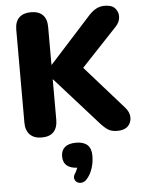

<svg xmlns="http://www.w3.org/2000/svg" viewBox="-64 -765 840 1104"><g transform="rotate(-5 356.0 -213.0)"><path d="M156 9Q112 9 88 -15.5Q64 -40 64 -84V-621Q64 -667 88 -690.5Q112 -714 156 -714Q201 -714 224.5 -690.5Q248 -667 248 -621V-403H250L493 -671Q512 -691 533.5 -702.5Q555 -714 582 -714Q624 -714 642.5 -692.5Q661 -671 659.5 -642.5Q658 -614 636 -590L394 -333V-408L648 -121Q674 -92 674 -61.5Q674 -31 653.5 -11Q633 9 593 9Q559 9 538.5 -4.5Q518 -18 494 -45L250 -318H248V-84Q248 -40 225 -15.5Q202 9 156 9ZM392 271Q380 285 364 287.5Q348 290 336 282.5Q324 275 321 260.5Q318 246 331 228Q339 215 344 199Q349 183 349 171L352 200Q308 200 285.5 181.5Q263 163 263 128Q263 93 285 74.5Q307 56 350 56Q393 56 415 76.5Q437 97 437 139Q437 162 432.5 185.5Q428 209 418 231Q408 253 392 271Z"/></g></svg>

Font: Nunito ExtraLight Black
Style: Regular
Weight: 900
Version: Version 3.602